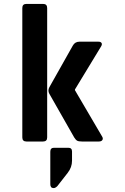

<svg xmlns="http://www.w3.org/2000/svg" viewBox="-20 -723 640 981"><path d="M386 -510H483Q495 -510 499 -503Q503 -496 496 -485L363 -266V-262L502 -25Q508 -15 503 -7.5Q498 0 485 0H399Q382 0 374.5 -4Q367 -8 359 -21L232 -244Q223 -260 232 -277L352 -490Q363 -510 386 -510ZM200 0H115Q94 0 94 -21V-682Q94 -703 115 -703H200Q221 -703 221 -682V-21Q221 0 200 0ZM348 51V98Q348 132 326 160L273 228Q263 238 254 238Q237 238 237 218V52Q237 32 256 32H329Q348 32 348 51Z"/></svg>

Font: RajdhaniMono
Style: Bold
Weight: 700
Monospace: yes
Designer: Satya Rajpurohit, Jyotish Sonowal
Foundry: Indian Type Foundry
Version: Version 1.201;PS 1.0;hotconv 1.0.78;makeotf.lib2.5.61930; tt